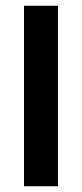

<svg xmlns="http://www.w3.org/2000/svg" viewBox="-20 -648 286 668"><path d="M181.6 0V-627.9H63.5V0Z"/></svg>

Font: Namkio Khamti
Style: Bold
Weight: 700
Designer: Debbi Hosken
Foundry: SIL International
Version: Version 3.917